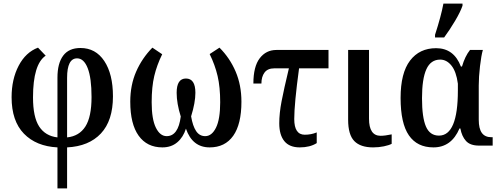

<svg xmlns="http://www.w3.org/2000/svg" viewBox="-20 -816 2795 1076"><path d="M302 10Q183 4 114 -67Q45 -138 45 -271Q45 -372 84.5 -447.5Q124 -523 193 -549L236 -504Q165 -456 165 -270Q165 -160 199.5 -107Q234 -54 302 -46V-381Q302 -461 334 -504Q366 -547 431 -547Q516 -547 564.5 -474Q613 -401 613 -276Q613 -140 545.5 -68Q478 4 356 10V240H302ZM493 -272Q493 -379 471.5 -434Q450 -489 412 -489Q356 -489 356 -380V-46Q424 -53 458.5 -107Q493 -161 493 -272Z M710 -246Q710 -339 743 -414.5Q776 -490 834 -549L889 -512Q859 -451 844.5 -390Q830 -329 830 -243Q830 -148 853.5 -100.5Q877 -53 914 -53Q979 -53 993 -163Q970 -237 970 -296Q970 -376 1022 -376Q1075 -376 1075 -296Q1075 -241 1051 -164Q1060 -110 1079 -81.5Q1098 -53 1130 -53Q1167 -53 1190.5 -100.5Q1214 -148 1214 -243Q1214 -328 1199.5 -390Q1185 -452 1155 -513L1210 -549Q1268 -491 1300.5 -415Q1333 -339 1333 -246Q1333 -120 1287 -55Q1241 10 1155 10Q1058 10 1022 -95Q1007 -47 973.5 -18.5Q940 10 890 10Q804 10 757 -55.5Q710 -121 710 -246Z M1545 -125Q1545 -181 1558 -248.5Q1571 -316 1599 -433H1517Q1480 -433 1462.5 -409.5Q1445 -386 1445 -348H1400Q1400 -443 1435.5 -489.5Q1471 -536 1529 -536H1821V-433H1656Q1629 -234 1629 -149Q1629 -61 1688 -61Q1724 -61 1755 -74V-14Q1717 10 1660 10Q1602 10 1573.5 -25Q1545 -60 1545 -125Z M1931 -145V-536H2048V-151Q2048 -55 2113 -55Q2137 -55 2175 -63V-10Q2160 -2 2131.5 4Q2103 10 2071 10Q2000 10 1965.5 -25.5Q1931 -61 1931 -145Z M2225 -267Q2225 -407 2278 -476.5Q2331 -546 2424 -546Q2524 -546 2563 -443H2569Q2586 -501 2614 -536H2686Q2677 -505 2670 -445Q2663 -385 2663 -337V-145Q2663 -95 2680.5 -71Q2698 -47 2734 -47H2741V0H2665Q2615 0 2591.5 -26Q2568 -52 2560 -96H2555Q2510 10 2409 10Q2318 10 2271.5 -57.5Q2225 -125 2225 -267ZM2546 -309V-347Q2537 -415 2510 -448.5Q2483 -482 2447 -482Q2394 -482 2369.5 -428Q2345 -374 2345 -266Q2345 -158 2367 -107Q2389 -56 2440 -56Q2546 -56 2546 -309ZM2418 -621Q2452 -726 2465 -796H2572V-784Q2560 -749 2530 -698.5Q2500 -648 2469 -606H2418Z"/></svg>

Font: Noto Serif NarrowSemiBold
Style: Regular
Weight: 600
Width: 4
Designer: Monotype Design Team
Foundry: Monotype Imaging Inc.
Version: Version 1.001